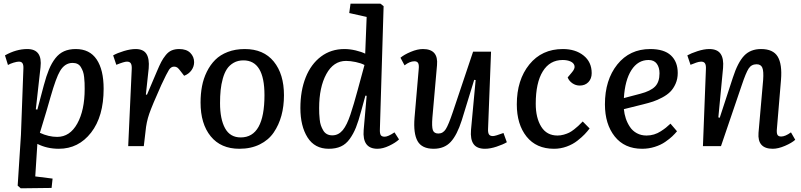

<svg xmlns="http://www.w3.org/2000/svg" viewBox="-20 -787 4316 1034"><path d="M106 -418Q106.9 -437 101.3 -446Q95.7 -455.1 82 -455.1Q71.3 -455.1 52.7 -449.5Q34.2 -443.8 22.9 -437L6.8 -488.8Q67.4 -522.9 127 -522.9Q209.5 -522.9 198.2 -424.8L172.9 -198.2L181.2 -196.8L215.8 -327.1Q229.5 -378.4 243.9 -413.1Q258.3 -447.8 278.3 -473.4Q298.3 -499 325.2 -511Q352.1 -522.9 388.2 -522.9Q462.9 -522.9 500.5 -467Q538.1 -411.1 538.1 -309.1Q538.1 -159.7 470.5 -72.8Q402.8 14.2 296.9 14.2Q232.9 14.2 181.2 -12.2L169.9 163.1L263.2 174.8L257.8 225.1L91.8 227.1L75.2 212.9L92.8 -61ZM371.1 -448.2Q329.1 -448.2 303.2 -404.3Q282.2 -369.6 252 -264.2Q249 -253.9 242.7 -231.9Q234.4 -203.1 230 -188L194.8 -71.8Q241.7 -49.8 288.1 -49.8Q356.4 -49.8 396.2 -121.6Q436 -193.4 436 -308.1Q436 -327.1 435.5 -340.3Q435.1 -353.5 433.1 -371.6Q431.2 -389.6 426.8 -401.9Q422.4 -414.1 415.5 -425.5Q408.7 -437 397.5 -442.6Q386.2 -448.2 371.1 -448.2Z M689.5 -416Q690.4 -436 684.6 -445.6Q678.7 -455.1 663.6 -455.1Q648.9 -455.1 606.4 -438L589.4 -488.8Q611.8 -501.5 647.2 -512.2Q682.6 -522.9 710.4 -522.9Q752 -522.9 768.6 -496.8Q785.2 -470.7 780.8 -418.9L765.6 -277.8L771.5 -276.9L824.7 -401.9Q838.4 -434.6 848.4 -453.6Q858.4 -472.7 872.6 -490.2Q886.7 -507.8 904.3 -515.4Q921.9 -522.9 945.3 -522.9Q984.4 -522.9 1004.9 -502.2Q1025.4 -481.4 1025.4 -452.1Q1025.4 -428.7 1011.2 -408.7Q997.1 -388.7 971.7 -378.9L951.7 -404.8Q942.4 -417.5 935.3 -422.9Q928.2 -428.2 917.5 -428.2Q901.4 -428.2 890.1 -411.1Q878.9 -394 848.6 -329.1Q799.3 -219.2 783.7 -174.1Q768.1 -128.9 763.7 -79.1L754.4 0H670.4Z M1060.1 -234.9Q1060.1 -281.2 1067.9 -322.5Q1075.7 -363.8 1094 -400.9Q1112.3 -438 1139.2 -464.8Q1166 -491.7 1206.8 -507.3Q1247.6 -522.9 1298.3 -522.9Q1399.4 -522.9 1454.3 -455.6Q1509.3 -388.2 1509.3 -273.9Q1509.3 -214.8 1495.6 -164.6Q1481.9 -114.3 1454.1 -73.5Q1426.3 -32.7 1378.9 -9.3Q1331.5 14.2 1269 14.2Q1169.4 14.2 1114.7 -53Q1060.1 -120.1 1060.1 -234.9ZM1276.4 -46.9Q1404.3 -46.9 1404.3 -274.9Q1404.3 -461.9 1291 -461.9Q1261.2 -461.9 1238.5 -449Q1215.8 -436 1202.1 -415.3Q1188.5 -394.5 1179.9 -363.8Q1171.4 -333 1168.2 -301.5Q1165 -270 1165 -231.9Q1165 -145.5 1192.1 -96.2Q1219.2 -46.9 1276.4 -46.9Z M2025.9 -91.8Q2024.9 -68.8 2030.3 -59.8Q2035.6 -50.8 2051.8 -50.8Q2069.8 -50.8 2104.5 -74.2L2128.9 -36.1Q2109.9 -18.1 2075.9 -2Q2042 14.2 2012.7 14.2Q1930.2 14.2 1938.5 -86.9L1954.6 -271L1947.8 -272L1924.8 -188Q1910.6 -134.8 1897 -100.6Q1883.3 -66.4 1863.3 -38.6Q1843.3 -10.7 1815.9 1.7Q1788.6 14.2 1750.5 14.2Q1674.8 14.2 1636.2 -46.9Q1597.7 -107.9 1597.7 -205.1Q1597.7 -298.3 1626.2 -370.1Q1654.8 -441.9 1708.7 -482.4Q1762.7 -522.9 1834.5 -522.9Q1864.3 -522.9 1895.8 -515.4Q1927.2 -507.8 1946.8 -498L1954.6 -695.8L1860.8 -716.8L1867.7 -767.1H2028.8L2045.9 -753.9ZM1769.5 -58.1Q1786.6 -58.1 1800.8 -65.4Q1814.9 -72.8 1826.2 -86.4Q1837.4 -100.1 1847.7 -121.3Q1857.9 -142.6 1866.9 -169.2Q1876 -195.8 1886 -230.2Q1896 -264.6 1906.7 -303.7Q1908.7 -311 1909.7 -314.9L1942.9 -437Q1924.8 -446.8 1895.8 -452.9Q1866.7 -459 1843.8 -459Q1775.9 -459 1737.3 -387.9Q1698.7 -316.9 1698.7 -205.1Q1698.7 -187.5 1699.2 -175.3Q1699.7 -163.1 1701.7 -143.8Q1703.6 -124.5 1708.3 -111.3Q1712.9 -98.1 1720.5 -85Q1728 -71.8 1740.5 -64.9Q1752.9 -58.1 1769.5 -58.1Z M2136.7 -476.1Q2156.2 -492.7 2192.1 -507.8Q2228 -522.9 2257.8 -522.9Q2341.8 -522.9 2333.5 -436L2308.6 -153.8Q2304.7 -105 2311 -86.4Q2317.4 -67.9 2340.8 -67.9Q2365.7 -67.9 2380.6 -91.3Q2395.5 -114.7 2418.5 -183.1L2527.8 -508.8H2624.5L2608.4 -92.8Q2607.4 -72.3 2613.3 -63.2Q2619.1 -54.2 2634.8 -54.2Q2647 -54.2 2691.4 -70.8L2709.5 -21Q2689 -8.8 2654.5 2.7Q2620.1 14.2 2591.8 14.2Q2548.3 14.2 2530.3 -11.2Q2512.2 -36.6 2516.6 -87.9L2541.5 -356L2533.7 -356.9L2466.8 -139.2Q2441.4 -59.6 2407.2 -22.7Q2373 14.2 2315.4 14.2Q2252 14.2 2228.8 -27.1Q2205.6 -68.4 2212.4 -152.8L2234.9 -414.1Q2237.3 -436 2232.2 -446.5Q2227.1 -457 2211.4 -457Q2187 -457 2158.7 -435.1Z M3011.2 -522.9Q3079.1 -522.9 3122.8 -488Q3166.5 -453.1 3166.5 -393.1Q3166.5 -363.3 3148.7 -344.7Q3130.9 -326.2 3102.1 -326.2Q3080.6 -326.2 3062.5 -338.6Q3044.4 -351.1 3037.1 -370.1L3058.1 -395Q3077.6 -417 3074 -432.4Q3070.3 -447.8 3053 -455.8Q3035.6 -463.9 3010.3 -463.9Q2940.9 -463.9 2903.1 -402.6Q2865.2 -341.3 2865.2 -228Q2865.2 -152.3 2894.8 -104.7Q2924.3 -57.1 2982.4 -57.1Q2999.5 -57.1 3016.6 -62Q3033.7 -66.9 3045.4 -72.8Q3057.1 -78.6 3071.8 -90.1Q3086.4 -101.6 3093.8 -108.6Q3101.1 -115.7 3114.3 -128.9Q3116.7 -131.3 3118.2 -132.8L3155.3 -95.2Q3143.1 -79.1 3128.7 -64Q3114.3 -48.8 3089.6 -29.3Q3064.9 -9.8 3032 2.2Q2999 14.2 2963.4 14.2Q2868.2 14.2 2815.7 -51.5Q2763.2 -117.2 2763.2 -225.1Q2763.2 -356.4 2830.6 -439.7Q2897.9 -522.9 3011.2 -522.9Z M3481.9 -522.9Q3556.6 -522.9 3593.3 -488.5Q3629.9 -454.1 3629.9 -394Q3629.9 -362.3 3618.4 -336.2Q3606.9 -310.1 3589.8 -293Q3572.8 -275.9 3546.6 -262Q3520.5 -248 3497.1 -240.2Q3473.6 -232.4 3443.8 -225.1L3339.8 -199.2Q3342.3 -172.9 3350.3 -148.7Q3358.4 -124.5 3372.6 -103.3Q3386.7 -82 3409.7 -69.6Q3432.6 -57.1 3461.9 -57.1Q3482.9 -57.1 3502.2 -63Q3521.5 -68.8 3538.8 -80.1Q3556.2 -91.3 3566.4 -99.6Q3576.7 -107.9 3590.8 -121.1L3626 -80.1Q3614.7 -66.4 3600.3 -52.7Q3585.9 -39.1 3562.3 -22.7Q3538.6 -6.3 3506.1 3.9Q3473.6 14.2 3438 14.2Q3343.3 14.2 3290.5 -52.2Q3237.8 -118.7 3237.8 -225.1Q3237.8 -356.4 3304.4 -439.7Q3371.1 -522.9 3481.9 -522.9ZM3531.7 -392.1Q3531.7 -423.8 3517.1 -443.8Q3502.4 -463.9 3472.7 -463.9Q3415.5 -463.9 3380.6 -409.7Q3345.7 -355.5 3339.8 -258.8L3428.7 -282.2Q3483.4 -296.4 3507.6 -320.8Q3531.7 -345.2 3531.7 -392.1Z M4262.7 -34.2Q4243.7 -17.1 4207.3 -1.5Q4170.9 14.2 4141.6 14.2Q4058.1 14.2 4064.9 -71.8L4089.8 -356Q4093.3 -403.8 4085.4 -422.4Q4077.6 -440.9 4054.7 -440.9Q4026.9 -440.9 4012 -418.2Q3997.1 -395.5 3974.6 -328.1L3862.8 0H3765.6L3781.7 -416Q3782.7 -436.5 3776.6 -445.8Q3770.5 -455.1 3755.9 -455.1Q3750 -455.1 3742.2 -453.4Q3734.4 -451.7 3729.5 -449.7Q3724.6 -447.8 3713.6 -443.6Q3702.6 -439.5 3698.7 -438L3681.6 -488.8Q3701.2 -500 3736.3 -511.5Q3771.5 -522.9 3799.8 -522.9Q3842.8 -522.9 3860.6 -497.3Q3878.4 -471.7 3874 -420.9L3848.6 -154.8L3856 -152.8L3926.8 -369.1Q3953.1 -450.7 3987.3 -486.8Q4021.5 -522.9 4078.6 -522.9Q4143.6 -522.9 4168.2 -482.2Q4192.9 -441.4 4186 -356.9L4164.1 -95.2Q4161.6 -71.8 4166.5 -61.8Q4171.4 -51.8 4187 -51.8Q4209 -51.8 4239.7 -74.2Z"/></svg>

Font: Literata Book Medium
Style: Italic
Weight: 500
Italic angle: -3°
Designer: Latin by Veronika Burian and Jose Scaglione. Greek by Irene Vlachou. Cyrillic by Vera Evstafieva
Foundry: TypeTogether
Version: Version 1.003;PS 001.003;hotconv 1.0.88;makeotf.lib2.5.64775